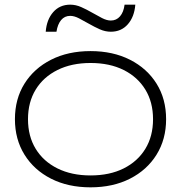

<svg xmlns="http://www.w3.org/2000/svg" viewBox="-20 -791 776 823"><path d="M368 12Q272 12 199 -25Q126 -62 85 -128Q44 -194 44 -280Q44 -367 85 -432.5Q126 -498 199 -535Q272 -572 368 -572Q464 -572 537 -535Q610 -498 651 -432.5Q692 -367 692 -280Q692 -194 651 -128Q610 -62 537 -25Q464 12 368 12ZM368 -39Q450 -39 510 -69Q570 -99 603 -153Q636 -207 636 -280Q636 -353 603 -407Q570 -461 510 -491Q450 -521 368 -521Q287 -521 226.5 -491Q166 -461 133 -407Q100 -353 100 -280Q100 -207 133 -153Q166 -99 226.5 -69Q287 -39 368 -39ZM176 -655Q180 -707 208 -739Q236 -771 281 -771Q305 -771 328.5 -760.5Q352 -750 374.5 -737Q397 -724 417.5 -713.5Q438 -703 455 -703Q479 -703 494.5 -721Q510 -739 514 -771H560Q556 -719 528 -687Q500 -655 455 -655Q431 -655 407.5 -665.5Q384 -676 361.5 -689Q339 -702 318.5 -712.5Q298 -723 281 -723Q257 -723 242 -705Q227 -687 222 -655Z"/></svg>

Font: Bounded
Style: Regular
Weight: 200
Designer: Vlad Churkin
Version: Version 1.0